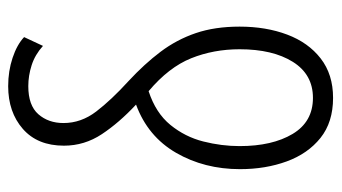

<svg xmlns="http://www.w3.org/2000/svg" viewBox="-198 -606 815 458"><g transform="rotate(-90 209.0 -377.5)"><path d="M204 10Q146 10 108.5 -20Q71 -50 52.5 -100.5Q34 -151 34 -212Q34 -297 73 -364.5Q112 -432 188 -460Q145 -500 117.5 -541.5Q90 -583 90 -632Q90 -695 130 -730Q170 -765 232 -765Q268 -765 299.5 -754.5Q331 -744 349 -727L328 -682Q307 -701 282 -709Q257 -717 232 -717Q186 -717 165 -693Q144 -669 144 -633Q144 -591 171.5 -555Q199 -519 244 -478Q285 -440 314 -401.5Q343 -363 358.5 -317.5Q374 -272 374 -213Q374 -150 355 -99.5Q336 -49 298 -19.5Q260 10 204 10ZM204 -38Q260 -38 290 -86Q320 -134 320 -213Q320 -275 298.5 -328.5Q277 -382 220 -430Q168 -413 139.5 -378Q111 -343 100 -299.5Q89 -256 89 -213Q89 -135 118 -86.5Q147 -38 204 -38Z"/></g></svg>

Font: Noto Sans ExtraCondensed Light
Style: Regular
Weight: 300
Width: 2
Designer: Monotype Design Team
Foundry: Monotype Imaging Inc.
Version: Version 2.013; ttfautohint (v1.8.4.7-5d5b)